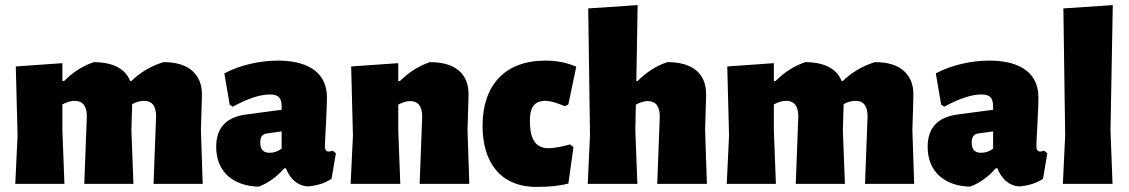

<svg xmlns="http://www.w3.org/2000/svg" viewBox="-20 -722 4433 754"><path d="M40 0H233L225 -210V-312C242 -321 258 -326 273 -326C305 -326 321 -306 321 -265L311 0H504L496 -210L499 -313C516 -322 531 -326 546 -326C577 -326 593 -306 593 -265L583 0H776L769 -210L773 -346C774 -389 761 -421 735 -444C709 -467 671 -478 622 -478C573 -463 531 -438 496 -404H491C469 -462 405 -478 349 -478C306 -464 267 -439 232 -404H225V-474L42 -461L49 -190Z M996 11C1033 -3 1067 -27 1096 -61H1103C1117 -23 1147 8 1189 10C1226 7 1257 -3 1282 -20L1299 -120L1287 -130C1280 -128 1275 -127 1270 -127C1265 -127 1262 -129 1260 -132C1257 -135 1256 -141 1256 -148C1256 -154 1257 -182 1260 -233C1263 -290 1264 -326 1264 -339C1264 -451 1169 -484 1072 -484C1001 -484 924 -467 861 -434L882 -311L894 -303C953 -335 1002 -351 1039 -351C1074 -351 1086 -338 1086 -303V-291L944 -272C867 -261 829 -219 829 -145C829 -44 900 9 996 11ZM1029 -198 1086 -206V-138C1071 -127 1055 -122 1039 -122C1014 -122 1002 -135 1002 -162C1002 -181 1008 -196 1029 -198Z M1357 0H1552L1544 -210V-311C1560 -320 1576 -325 1591 -325C1622 -325 1638 -305 1638 -264L1628 0H1823L1816 -210L1820 -346C1821 -389 1809 -421 1783 -444C1756 -467 1718 -478 1668 -478C1625 -463 1586 -439 1551 -404H1544V-474L1359 -461L1366 -190Z M2243 -460C2207 -476 2166 -484 2121 -484C1961 -484 1875 -385 1875 -228C1875 -91 1940 12 2087 12C2136 12 2177 8 2212 -1L2232 -144L2219 -155C2183 -145 2155 -140 2134 -140C2070 -140 2061 -197 2061 -249C2061 -293 2073 -326 2122 -326C2132 -326 2143 -324 2154 -321C2165 -318 2180 -312 2198 -305L2212 -312Z M2288 0H2483L2475 -210L2477 -311C2493 -320 2509 -325 2524 -325C2555 -325 2571 -305 2571 -264L2561 0H2756L2749 -210L2753 -346C2754 -389 2742 -421 2716 -444C2689 -467 2651 -478 2601 -478C2558 -464 2519 -439 2484 -404H2479L2484 -702L2290 -689L2297 -190Z M2834 0H3027L3019 -210V-312C3036 -321 3052 -326 3067 -326C3099 -326 3115 -306 3115 -265L3105 0H3298L3290 -210L3293 -313C3310 -322 3325 -326 3340 -326C3371 -326 3387 -306 3387 -265L3377 0H3570L3563 -210L3567 -346C3568 -389 3555 -421 3529 -444C3503 -467 3465 -478 3416 -478C3367 -463 3325 -438 3290 -404H3285C3263 -462 3199 -478 3143 -478C3100 -464 3061 -439 3026 -404H3019V-474L2836 -461L2843 -190Z M3790 11C3827 -3 3861 -27 3890 -61H3897C3911 -23 3941 8 3983 10C4020 7 4051 -3 4076 -20L4093 -120L4081 -130C4074 -128 4069 -127 4064 -127C4059 -127 4056 -129 4054 -132C4051 -135 4050 -141 4050 -148C4050 -154 4051 -182 4054 -233C4057 -290 4058 -326 4058 -339C4058 -451 3963 -484 3866 -484C3795 -484 3718 -467 3655 -434L3676 -311L3688 -303C3747 -335 3796 -351 3833 -351C3868 -351 3880 -338 3880 -303V-291L3738 -272C3661 -261 3623 -219 3623 -145C3623 -44 3694 9 3790 11ZM3823 -198 3880 -206V-138C3865 -127 3849 -122 3833 -122C3808 -122 3796 -135 3796 -162C3796 -181 3802 -196 3823 -198Z M4341 -210 4350 -702 4156 -689 4163 -190 4154 0H4349Z"/></svg>

Font: Luna Sans Black
Style: Regular
Weight: 900
Designer: Juan Pablo del Peral
Foundry: Huerta Tipografica
Version: Version 2.001; ttfautohint (v1.5)